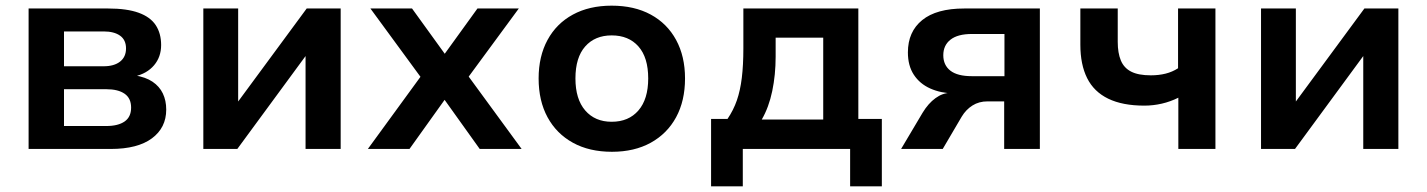

<svg xmlns="http://www.w3.org/2000/svg" viewBox="-20 -526 5038 678"><path d="M81 0V-496H362Q428 -496 469.5 -481Q511 -466 530 -437Q549 -408 549 -367Q549 -325 524 -295.5Q499 -266 455 -256V-260Q494 -254 518.5 -237.5Q543 -221 555 -196Q567 -171 567 -139Q567 -75 516.5 -37.5Q466 0 371 0ZM206 -81H355Q397 -81 420 -97Q443 -113 443 -146Q443 -179 420 -195Q397 -211 355 -211H206ZM206 -292H346Q383 -292 404 -308.5Q425 -325 425 -355Q425 -385 404 -400Q383 -415 346 -415H206Z M698 0V-496H821V-154H811L1063 -496H1183V0H1059V-343H1070L818 0Z M1279 0 1489 -288 1491 -219 1288 -496H1435L1560 -323H1541L1666 -496H1812L1609 -220L1612 -287L1822 0H1674L1541 -186H1559L1426 0Z M2141 10Q2061 10 2003 -22Q1945 -54 1913.5 -112Q1882 -170 1882 -249Q1882 -327 1913.5 -385Q1945 -443 2003 -474.5Q2061 -506 2140 -506Q2220 -506 2278 -474.5Q2336 -443 2367.5 -385Q2399 -327 2399 -249Q2399 -170 2367.5 -112Q2336 -54 2278 -22Q2220 10 2141 10ZM2140 -96Q2200 -96 2234.5 -136Q2269 -176 2269 -249Q2269 -323 2234.5 -362Q2200 -401 2140 -401Q2081 -401 2046.5 -362Q2012 -323 2012 -249Q2012 -176 2046.5 -136Q2081 -96 2140 -96Z M2491 132V-106H2549Q2570 -137 2582 -171.5Q2594 -206 2599.5 -251Q2605 -296 2605 -355V-496H3011V-106H3094V132H2982V0H2603V132ZM2670 -104H2887V-393H2719V-326Q2719 -262 2707 -204.5Q2695 -147 2670 -104Z M3162 0 3238 -128Q3258 -161 3283.5 -179.5Q3309 -198 3336 -198H3348V-196Q3302 -197 3265 -213.5Q3228 -230 3207 -262Q3186 -294 3186 -341Q3186 -414 3236.5 -455Q3287 -496 3385 -496H3652V0H3526V-168H3467Q3437 -168 3414 -153.5Q3391 -139 3376 -114L3309 0ZM3412 -257H3527V-406H3412Q3362 -406 3336.5 -386Q3311 -366 3311 -331Q3311 -296 3336 -276.5Q3361 -257 3412 -257Z M4141 0V-181Q4113 -167 4082.5 -160Q4052 -153 4021 -153Q3944 -153 3893.5 -177.5Q3843 -202 3819 -250Q3795 -298 3795 -368V-496H3927V-378Q3927 -339 3938 -312.5Q3949 -286 3974.5 -273Q4000 -260 4044 -260Q4072 -260 4096 -266Q4120 -272 4140 -285V-496H4272V0Z M4433 0V-496H4556V-154H4546L4798 -496H4918V0H4794V-343H4805L4553 0Z"/></svg>

Font: Nunito Sans 9pt
Style: Bold
Weight: 700
Version: Version 3.101;gftools[0.9.27]